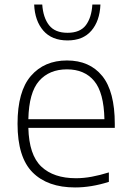

<svg xmlns="http://www.w3.org/2000/svg" viewBox="-20 -814 572 843"><path d="M309.5 9Q189 9 123 -57.2Q57 -123.5 57 -270.5Q57 -413 115.8 -480.8Q174.5 -548.5 274 -548.5Q373.5 -548.5 428.8 -480.5Q484 -412.5 484 -270V-252.5H104.5Q107.5 -133.5 161.5 -82.5Q215.5 -31.5 313.5 -31.5Q347 -31.5 382.5 -38Q418 -44.5 458 -57V-15.5Q381 9 309.5 9ZM274 -509.5Q196.5 -509.5 151.8 -458.8Q107 -408 104.5 -290.5H438.5Q436 -407.5 393.5 -458.5Q351 -509.5 274 -509.5ZM276.5 -636.5Q207.5 -636.5 170.2 -679.5Q133 -722.5 130 -794H165.5Q169.5 -736.5 195.5 -703.2Q221.5 -670 276.5 -670Q331.5 -670 356.8 -703.2Q382 -736.5 385.5 -794H421Q418 -722 381.2 -679.2Q344.5 -636.5 276.5 -636.5Z"/></svg>

Font: Encode Sans SemiExpanded SemiExpanded ExtraLight
Style: Regular
Weight: 200
Width: 6
Designer: Multiple Designers
Foundry: Impallari Type
Version: Version 3.000; ttfautohint (v1.8.3) -l 8 -r 50 -G 200 -x 14 